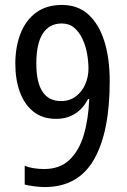

<svg xmlns="http://www.w3.org/2000/svg" viewBox="-20 -796 512 777"><path d="M161 -39Q143 -39 119 -42Q95 -45 80 -49V-125Q113 -112 159 -112Q222 -112 261 -149Q300 -186 319 -250Q338 -314 341 -395H336Q317 -357 284 -336Q251 -315 207 -315Q152 -315 115.5 -344Q79 -373 60.5 -423.5Q42 -474 42 -538Q42 -606 63 -660Q84 -714 126 -745Q168 -776 231 -776Q295 -776 337.5 -737.5Q380 -699 402 -630Q424 -561 424 -467Q424 -261 360 -150Q296 -39 161 -39ZM227 -387Q262 -387 287 -406Q312 -425 325 -455Q338 -485 338 -518Q338 -546 332.5 -578Q327 -610 314 -638Q301 -666 280.5 -683.5Q260 -701 230 -701Q180 -701 153.5 -660.5Q127 -620 127 -539Q127 -387 227 -387Z"/></svg>

Font: Noto Sans Tamil UI Condensed
Style: Regular
Weight: 400
Width: 3
Designer: Jelle Bosma - Monotype Design Team
Foundry: Monotype Imaging Inc.
Version: Version 2.004